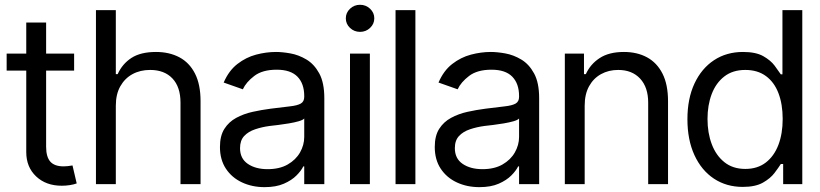

<svg xmlns="http://www.w3.org/2000/svg" viewBox="-20 -770 3429 803"><path d="M290 -545.9V-474.6H7.8V-545.9ZM89.8 -675.8H172.9V-156.2Q172.9 -113.8 190.4 -94Q208 -74.2 246.1 -74.2Q254.4 -74.2 263.4 -75.2Q272.5 -76.2 283.2 -78.1L300.8 -2.9Q289.1 1.5 272.2 4.2Q255.4 6.8 238.3 6.8Q172.4 6.8 131.1 -32.2Q89.8 -71.3 89.8 -133.8Z M464.4 -328.1V0H381.3V-727.5H464.4V-460H472.2Q491.2 -502.4 529.5 -527.6Q567.9 -552.7 632.3 -552.7Q688 -552.7 730 -530.5Q772 -508.3 795.4 -462.6Q818.8 -417 818.8 -346.7V0H734.9V-340.8Q734.9 -406.2 701.2 -441.9Q667.5 -477.5 607.9 -477.5Q566.4 -477.5 534.2 -460Q502 -442.4 483.2 -409.2Q464.4 -376 464.4 -328.1Z M1086.4 12.7Q1034.7 12.7 992.2 -7.1Q949.7 -26.9 924.8 -64.5Q899.9 -102.1 899.9 -155.3Q899.9 -202.1 918.5 -231.2Q937 -260.3 968 -277.1Q999 -293.9 1036.4 -302.2Q1073.7 -310.5 1111.8 -315.4Q1161.6 -321.8 1192.6 -325.2Q1223.6 -328.6 1238 -336.9Q1252.4 -345.2 1252.4 -365.2V-368.2Q1252.4 -420.4 1223.9 -449.5Q1195.3 -478.5 1137.2 -478.5Q1077.6 -478.5 1043.5 -452.4Q1009.3 -426.3 995.6 -396.5L915.5 -424.8Q937 -474.6 972.9 -502.4Q1008.8 -530.3 1051 -541.5Q1093.3 -552.7 1134.3 -552.7Q1160.6 -552.7 1194.8 -546.6Q1229 -540.5 1261.5 -521.2Q1293.9 -502 1315.2 -463.1Q1336.4 -424.3 1336.4 -359.4V0H1252.4V-74.2H1248.5Q1240.2 -56.6 1220.2 -36.4Q1200.2 -16.1 1167.2 -1.7Q1134.3 12.7 1086.4 12.7ZM1099.1 -62.5Q1148.9 -62.5 1183.1 -82Q1217.3 -101.6 1234.9 -132.6Q1252.4 -163.6 1252.4 -197.3V-274.4Q1247.1 -268.1 1229.2 -262.9Q1211.4 -257.8 1188.2 -253.9Q1165 -250 1143.1 -247.3Q1121.1 -244.6 1107.9 -243.2Q1075.2 -238.8 1046.9 -229.2Q1018.6 -219.7 1001.2 -201.2Q983.9 -182.6 983.9 -150.4Q983.9 -106.9 1016.4 -84.7Q1048.8 -62.5 1099.1 -62.5Z M1443.8 0V-545.9H1526.9V0ZM1485.8 -636.7Q1461.4 -636.7 1443.8 -653.3Q1426.3 -669.9 1426.3 -693.4Q1426.3 -716.8 1443.8 -733.4Q1461.4 -750 1485.8 -750Q1510.3 -750 1527.8 -733.4Q1545.4 -716.8 1545.4 -693.4Q1545.4 -669.9 1527.8 -653.3Q1510.3 -636.7 1485.8 -636.7Z M1717.3 -727.5V0H1634.3V-727.5Z M1984.9 12.7Q1933.1 12.7 1890.6 -7.1Q1848.1 -26.9 1823.2 -64.5Q1798.3 -102.1 1798.3 -155.3Q1798.3 -202.1 1816.9 -231.2Q1835.4 -260.3 1866.5 -277.1Q1897.5 -293.9 1934.8 -302.2Q1972.2 -310.5 2010.3 -315.4Q2060.1 -321.8 2091.1 -325.2Q2122.1 -328.6 2136.5 -336.9Q2150.9 -345.2 2150.9 -365.2V-368.2Q2150.9 -420.4 2122.3 -449.5Q2093.8 -478.5 2035.6 -478.5Q1976.1 -478.5 1941.9 -452.4Q1907.7 -426.3 1894 -396.5L1814 -424.8Q1835.4 -474.6 1871.3 -502.4Q1907.2 -530.3 1949.5 -541.5Q1991.7 -552.7 2032.7 -552.7Q2059.1 -552.7 2093.3 -546.6Q2127.4 -540.5 2159.9 -521.2Q2192.4 -502 2213.6 -463.1Q2234.9 -424.3 2234.9 -359.4V0H2150.9V-74.2H2147Q2138.7 -56.6 2118.7 -36.4Q2098.6 -16.1 2065.7 -1.7Q2032.7 12.7 1984.9 12.7ZM1997.6 -62.5Q2047.4 -62.5 2081.5 -82Q2115.7 -101.6 2133.3 -132.6Q2150.9 -163.6 2150.9 -197.3V-274.4Q2145.5 -268.1 2127.7 -262.9Q2109.9 -257.8 2086.7 -253.9Q2063.5 -250 2041.5 -247.3Q2019.5 -244.6 2006.3 -243.2Q1973.6 -238.8 1945.3 -229.2Q1917 -219.7 1899.7 -201.2Q1882.3 -182.6 1882.3 -150.4Q1882.3 -106.9 1914.8 -84.7Q1947.3 -62.5 1997.6 -62.5Z M2425.3 -328.1V0H2342.3V-545.9H2422.4V-460H2430.2Q2449.2 -502 2488.3 -527.3Q2527.3 -552.7 2589.4 -552.7Q2644.5 -552.7 2686 -530.3Q2727.5 -507.8 2750.7 -462.2Q2773.9 -416.5 2773.9 -346.7V0H2690.9V-340.8Q2690.9 -404.8 2657.2 -441.2Q2623.5 -477.5 2565.4 -477.5Q2525.4 -477.5 2493.7 -460Q2461.9 -442.4 2443.6 -409.2Q2425.3 -376 2425.3 -328.1Z M3086.4 11.7Q3018.1 11.7 2965.8 -22.9Q2913.6 -57.6 2884.3 -121.3Q2855 -185.1 2855 -271.5Q2855 -357.4 2884.5 -420.7Q2914.1 -483.9 2966.3 -518.3Q3018.6 -552.7 3087.4 -552.7Q3141.1 -552.7 3172.1 -535.2Q3203.1 -517.6 3219.7 -495.4Q3236.3 -473.1 3245.6 -459H3252.4V-727.5H3335.4V0H3255.4V-84H3245.6Q3236.3 -69.3 3219.2 -46.6Q3202.1 -23.9 3170.7 -6.1Q3139.2 11.7 3086.4 11.7ZM3097.2 -63.5Q3147.9 -63.5 3182.6 -90.1Q3217.3 -116.7 3235.4 -163.8Q3253.4 -210.9 3253.4 -272.5Q3253.4 -334 3235.8 -380.1Q3218.3 -426.3 3183.3 -451.9Q3148.4 -477.5 3097.2 -477.5Q3044.4 -477.5 3009.3 -450.2Q2974.1 -422.9 2956.5 -376.5Q2939 -330.1 2939 -272.5Q2939 -214.4 2956.8 -167Q2974.6 -119.6 3009.8 -91.6Q3044.9 -63.5 3097.2 -63.5Z"/></svg>

Font: Inter Tight
Style: Regular
Weight: 400
Designer: Rasmus Andersson
Foundry: rsms
Version: Version 3.002